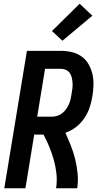

<svg xmlns="http://www.w3.org/2000/svg" viewBox="-20 -1007 540 1027"><path d="M3 0 124 -735H306Q337 -735 365.5 -728Q394 -721 417 -704.5Q440 -688 454 -663Q468 -638 474.5 -610Q481 -582 480 -551.5Q479 -521 474 -491Q469 -461 459 -431Q449 -401 430.5 -374Q412 -347 386 -327Q360 -307 330 -297Q345 -263 359 -228Q373 -193 382 -156Q391 -119 395 -79.5Q399 -40 393 0H280Q286 -39 282 -77Q278 -115 268 -151Q258 -187 244 -221Q230 -255 213 -287H163L116 0ZM179 -383H260Q274 -383 288 -388Q302 -393 314 -402.5Q326 -412 334.5 -424.5Q343 -437 349 -450.5Q355 -464 358 -478Q361 -492 363 -506Q366 -521 367.5 -535.5Q369 -550 368 -564Q367 -578 364 -591.5Q361 -605 353.5 -616Q346 -627 333 -633Q320 -639 306 -639H221ZM314 -789 258 -841 406 -987 474 -923Z"/></svg>

Font: Iosevka Term Curly
Style: Bold Italic
Weight: 700
Italic angle: -9°
Designer: Belleve Invis
Foundry: Belleve Invis
Version: Version 32.3.0